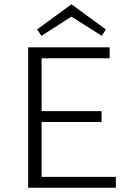

<svg xmlns="http://www.w3.org/2000/svg" viewBox="-20 -880 621 900"><path d="M174 -712 154 -742 315 -860 476 -742 457 -712 315 -802ZM523 -51V0H112V-658H494V-607H175V-359H456V-308H175V-51Z"/></svg>

Font: Ysabeau SC Semilight
Style: Regular
Weight: 300
Designer: Christian Thalmann (Catharsis Fonts)
Version: Version 0.003